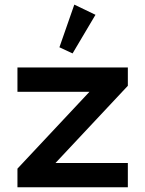

<svg xmlns="http://www.w3.org/2000/svg" viewBox="-20 -791 614 811"><path d="M293.9 -771.5 383.3 -728.5 286.6 -565.4 231 -591.3ZM53.7 -78.6 357.9 -403.3H53.7V-505.9H520V-428.7L214.4 -102.5H520V0H53.7Z"/></svg>

Font: Anta
Style: Regular
Weight: 400
Designer: Sergej Lebedev
Foundry: Sergej Lebedev
Version: Version 1.000; ttfautohint (v1.8.4.7-5d5b)